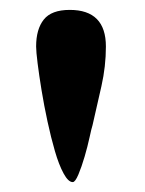

<svg xmlns="http://www.w3.org/2000/svg" viewBox="-20 -834 294 388"><path d="M53 -740Q53 -775 68.5 -794.5Q84 -814 121 -814Q194 -814 194 -740Q194 -700 185 -660Q176 -620 167 -581Q165 -575 161 -556.5Q157 -538 151 -517.5Q145 -497 138.5 -481.5Q132 -466 127 -466Q118 -466 108.5 -483.5Q99 -501 91 -528.5Q83 -556 76 -588.5Q69 -621 64 -651.5Q59 -682 56 -706Q53 -730 53 -740Z"/></svg>

Font: SoukouMincho
Style: Regular
Weight: 400
Designer: Dr. Ken Lunde (project architect, glyph set definition & overall production); Masataka HATTORI  (production & ideograph 
Foundry: Adobe Systems Incorporated
Version: Version 1.00